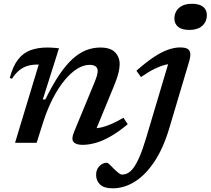

<svg xmlns="http://www.w3.org/2000/svg" viewBox="-20 -754 1112 1014"><path d="M43 -338 31.5 -342.5Q48.5 -405.5 76 -440.5Q103.5 -475.5 142 -489.2Q180.5 -503 229 -503Q240 -503 249.8 -502.5Q259.5 -502 269.8 -501.2Q280 -500.5 291.5 -499L206 -228.5L219.5 -229Q256.5 -304.5 291.8 -357Q327 -409.5 362.2 -441.8Q397.5 -474 434 -488.5Q470.5 -503 510 -503Q563 -503 587.5 -478Q612 -453 612 -415Q612 -395.5 605.5 -368.2Q599 -341 581.5 -299L475.5 -41.5L458.5 -75.5Q482.5 -74.5 508.8 -79.8Q535 -85 565.5 -98Q596 -111 632 -132L654.5 -98Q603.5 -55.5 560.8 -31.8Q518 -8 482.2 1.5Q446.5 11 416.5 11Q381 11 368.2 -4.5Q355.5 -20 371 -57L477 -313.5Q488 -340 492 -354.8Q496 -369.5 496 -379.5Q496 -394.5 485.5 -403Q475 -411.5 452.5 -411.5Q420.5 -411.5 386.5 -390Q352.5 -368.5 320 -328.8Q287.5 -289 259.2 -234.2Q231 -179.5 209.5 -113.5L173.5 0H59.5L184.5 -413Q183.5 -413 181.8 -413Q180 -413 178.5 -413Q149.5 -413 126.2 -406.2Q103 -399.5 82.8 -383.5Q62.5 -367.5 43 -338ZM901 -655.5Q901 -678 911.5 -695.8Q922 -713.5 942.5 -723.8Q963 -734 994 -734Q1033 -734 1052.8 -718Q1072.5 -702 1072.5 -675Q1072.5 -652 1062 -634.2Q1051.5 -616.5 1031 -606.2Q1010.5 -596 979.5 -596Q940.5 -596 920.8 -612.2Q901 -628.5 901 -655.5ZM873.5 -75Q842 30 795 100.2Q748 170.5 691.8 205.5Q635.5 240.5 576 240.5Q528.5 240.5 508 220Q487.5 199.5 487.5 169Q487.5 141.5 504.8 123.5Q522 105.5 545 105.5Q549 105.5 559 115Q569 124.5 583 139Q598 153.5 607.8 160.8Q617.5 168 623.5 168Q639.5 168 654.2 160.8Q669 153.5 684.2 133.5Q699.5 113.5 716.2 75.5Q733 37.5 751.5 -24.5L878 -449L901 -416.5Q879 -418 853 -411.8Q827 -405.5 795.5 -390Q764 -374.5 724.5 -347L700.5 -380.5Q753 -427 794.5 -454Q836 -481 869.5 -492.2Q903 -503.5 931 -503.5Q958 -503.5 970.8 -495.8Q983.5 -488 985 -470.8Q986.5 -453.5 977.5 -424.5Z"/></svg>

Font: Newsreader 9pt Medium
Style: Italic
Weight: 500
Italic angle: -17°
Designer: Hugues Gentile
Foundry: Production Type
Version: Version 1.003